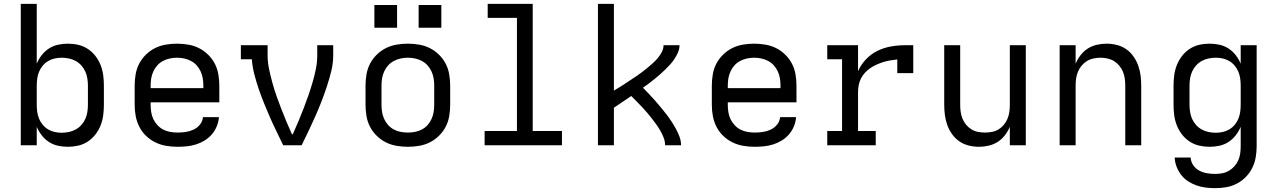

<svg xmlns="http://www.w3.org/2000/svg" viewBox="-20 -755 6640 998"><path d="M332 8Q307 8 281.5 2.5Q256 -3 234.5 -17Q213 -31 197 -51.5Q181 -72 171 -96V0H88V-735H171V-424Q181 -448 197 -468.5Q213 -489 234.5 -503Q256 -517 281.5 -522.5Q307 -528 332 -528Q360 -528 386.5 -522Q413 -516 436 -501Q459 -486 476 -464Q493 -442 503 -416.5Q513 -391 516.5 -364Q520 -337 520 -310V-210Q520 -183 516.5 -156Q513 -129 503 -103.5Q493 -78 476 -56Q459 -34 436 -19Q413 -4 386.5 2Q360 8 332 8ZM301 -65Q320 -65 338.5 -69Q357 -73 373.5 -82Q390 -91 403 -105.5Q416 -120 423.5 -137Q431 -154 434 -172.5Q437 -191 437 -210V-310Q437 -329 434 -347.5Q431 -366 423.5 -383Q416 -400 403 -414.5Q390 -429 373.5 -438Q357 -447 338.5 -451Q320 -455 301 -455Q282 -455 264 -451Q246 -447 230 -437.5Q214 -428 202 -413.5Q190 -399 183 -382Q176 -365 173.5 -346.5Q171 -328 171 -310V-210Q171 -192 173.5 -173.5Q176 -155 183 -138Q190 -121 202 -106.5Q214 -92 230 -82.5Q246 -73 264 -69Q282 -65 301 -65Z M902 8Q873 8 843.5 3Q814 -2 787.5 -15Q761 -28 739.5 -48.5Q718 -69 704.5 -95.5Q691 -122 685.5 -151Q680 -180 680 -210V-310Q680 -339 685 -368.5Q690 -398 703.5 -424Q717 -450 738.5 -471Q760 -492 786 -505Q812 -518 841.5 -523Q871 -528 900 -528Q929 -528 958.5 -523Q988 -518 1014 -505Q1040 -492 1061.5 -471Q1083 -450 1096.5 -424Q1110 -398 1115 -368.5Q1120 -339 1120 -310V-223H763V-210Q763 -191 766 -172Q769 -153 777 -136Q785 -119 798.5 -104.5Q812 -90 828.5 -81.5Q845 -73 864 -69.5Q883 -66 902 -66Q924 -66 945 -69Q966 -72 985.5 -81Q1005 -90 1019 -107Q1033 -124 1035 -146H1118Q1116 -121 1106.5 -98Q1097 -75 1081 -56.5Q1065 -38 1044 -25Q1023 -12 999.5 -4.5Q976 3 951.5 5.5Q927 8 902 8ZM763 -297H1037V-310Q1037 -329 1034 -347.5Q1031 -366 1023 -383.5Q1015 -401 1002.5 -415Q990 -429 973 -438Q956 -447 937.5 -451Q919 -455 900 -455Q881 -455 862.5 -451Q844 -447 827 -438Q810 -429 797.5 -415Q785 -401 777 -383.5Q769 -366 766 -347.5Q763 -329 763 -310Z M1452 0Q1435 -36 1417.5 -71.5Q1400 -107 1384 -143.5Q1368 -180 1353 -217Q1338 -254 1325 -292Q1312 -330 1302 -368.5Q1292 -407 1289 -447H1232V-520H1371V-468Q1371 -432 1378.5 -396.5Q1386 -361 1395.5 -326Q1405 -291 1417 -257Q1429 -223 1442 -189.5Q1455 -156 1469 -122.5Q1483 -89 1498 -56L1500 -59L1502 -56L1504 -62Q1519 -95 1532.5 -127.5Q1546 -160 1559 -193.5Q1572 -227 1583.5 -260.5Q1595 -294 1605 -328Q1615 -362 1622 -397Q1629 -432 1629 -468V-520H1712V-468Q1712 -426 1702 -385.5Q1692 -345 1679 -305.5Q1666 -266 1651 -227.5Q1636 -189 1619 -150.5Q1602 -112 1584 -74.5Q1566 -37 1548 0Z M2100 8Q2071 8 2041.5 3Q2012 -2 1986 -15Q1960 -28 1938.5 -49Q1917 -70 1903.5 -96Q1890 -122 1885 -151.5Q1880 -181 1880 -210V-310Q1880 -339 1885 -368.5Q1890 -398 1903.5 -424Q1917 -450 1938.5 -471Q1960 -492 1986 -505Q2012 -518 2041.5 -523Q2071 -528 2100 -528Q2129 -528 2158.5 -523Q2188 -518 2214 -505Q2240 -492 2261.5 -471Q2283 -450 2296.5 -424Q2310 -398 2315 -368.5Q2320 -339 2320 -310V-210Q2320 -181 2315 -151.5Q2310 -122 2296.5 -96Q2283 -70 2261.5 -49Q2240 -28 2214 -15Q2188 -2 2158.5 3Q2129 8 2100 8ZM2100 -66Q2119 -66 2137.5 -69.5Q2156 -73 2173 -82Q2190 -91 2202.5 -105Q2215 -119 2223 -136.5Q2231 -154 2234 -172.5Q2237 -191 2237 -210V-310Q2237 -329 2234 -347.5Q2231 -366 2223 -383.5Q2215 -401 2202.5 -415Q2190 -429 2173 -438Q2156 -447 2137.5 -451Q2119 -455 2100 -455Q2081 -455 2062.5 -451Q2044 -447 2027 -438Q2010 -429 1997.5 -415Q1985 -401 1977 -383.5Q1969 -366 1966 -347.5Q1963 -329 1963 -310V-210Q1963 -191 1966 -172.5Q1969 -154 1977 -136.5Q1985 -119 1997.5 -105Q2010 -91 2027 -82Q2044 -73 2062.5 -69.5Q2081 -66 2100 -66ZM2156 -611V-729H2274V-611ZM1926 -611V-729H2044V-611Z M2499 0V-74H2667V-662H2515V-735H2749V-74H2901V0Z M3088 0V-735H3171V-284Q3186 -293 3201.5 -302.5Q3217 -312 3232 -322Q3247 -332 3262 -342Q3277 -352 3292 -362Q3307 -372 3321 -383Q3335 -394 3349 -405.5Q3363 -417 3376 -429Q3389 -441 3400.5 -455Q3412 -469 3420.5 -485.5Q3429 -502 3429 -520H3512Q3512 -501 3504.5 -483.5Q3497 -466 3487 -450.5Q3477 -435 3464.5 -421Q3452 -407 3438.5 -394Q3425 -381 3411 -368.5Q3397 -356 3382 -344Q3367 -332 3352.5 -321Q3338 -310 3322 -299Q3338 -283 3354 -266Q3370 -249 3385 -232Q3400 -215 3414.5 -197.5Q3429 -180 3443 -162Q3457 -144 3469.5 -125Q3482 -106 3493 -86Q3504 -66 3512 -44.5Q3520 -23 3520 0H3437Q3437 -20 3430 -38.5Q3423 -57 3413 -74.5Q3403 -92 3391.5 -108Q3380 -124 3368 -139.5Q3356 -155 3343 -170Q3330 -185 3316.5 -199.5Q3303 -214 3289 -228Q3275 -242 3261 -256Q3238 -240 3215.5 -225Q3193 -210 3171 -195V0Z M3902 8Q3873 8 3843.5 3Q3814 -2 3787.5 -15Q3761 -28 3739.5 -48.5Q3718 -69 3704.5 -95.5Q3691 -122 3685.5 -151Q3680 -180 3680 -210V-310Q3680 -339 3685 -368.5Q3690 -398 3703.5 -424Q3717 -450 3738.5 -471Q3760 -492 3786 -505Q3812 -518 3841.5 -523Q3871 -528 3900 -528Q3929 -528 3958.5 -523Q3988 -518 4014 -505Q4040 -492 4061.5 -471Q4083 -450 4096.5 -424Q4110 -398 4115 -368.5Q4120 -339 4120 -310V-223H3763V-210Q3763 -191 3766 -172Q3769 -153 3777 -136Q3785 -119 3798.5 -104.5Q3812 -90 3828.5 -81.5Q3845 -73 3864 -69.5Q3883 -66 3902 -66Q3924 -66 3945 -69Q3966 -72 3985.5 -81Q4005 -90 4019 -107Q4033 -124 4035 -146H4118Q4116 -121 4106.5 -98Q4097 -75 4081 -56.5Q4065 -38 4044 -25Q4023 -12 3999.5 -4.5Q3976 3 3951.5 5.5Q3927 8 3902 8ZM3763 -297H4037V-310Q4037 -329 4034 -347.5Q4031 -366 4023 -383.5Q4015 -401 4002.5 -415Q3990 -429 3973 -438Q3956 -447 3937.5 -451Q3919 -455 3900 -455Q3881 -455 3862.5 -451Q3844 -447 3827 -438Q3810 -429 3797.5 -415Q3785 -401 3777 -383.5Q3769 -366 3766 -347.5Q3763 -329 3763 -310Z M4280 0V-74H4357V-447H4280V-520H4440V-385Q4455 -419 4481 -446.5Q4507 -474 4540.5 -490.5Q4574 -507 4611 -513.5Q4648 -520 4686 -520H4727V-375H4644V-446Q4626 -444 4607.5 -441Q4589 -438 4571.5 -432.5Q4554 -427 4537 -419.5Q4520 -412 4504.5 -401.5Q4489 -391 4476.5 -377.5Q4464 -364 4455.5 -347.5Q4447 -331 4443.5 -312.5Q4440 -294 4440 -276V-74H4532V0Z M5068 8Q5042 8 5015.5 1.5Q4989 -5 4967 -20Q4945 -35 4929 -57.5Q4913 -80 4904 -105Q4895 -130 4891.5 -156.5Q4888 -183 4888 -210V-520H4971V-210Q4971 -192 4973.5 -173.5Q4976 -155 4983 -138Q4990 -121 5002 -106.5Q5014 -92 5029.5 -82.5Q5045 -73 5063.5 -69.5Q5082 -66 5100 -66Q5118 -66 5136.5 -69.5Q5155 -73 5170.5 -82.5Q5186 -92 5198 -106.5Q5210 -121 5217 -138Q5224 -155 5226.5 -173.5Q5229 -192 5229 -210V-520H5312V0H5229V-96Q5219 -72 5203 -51.5Q5187 -31 5166 -17.5Q5145 -4 5119.5 2Q5094 8 5068 8Z M5488 0V-520H5571V-424Q5581 -448 5597 -468.5Q5613 -489 5634 -502.5Q5655 -516 5680.5 -522Q5706 -528 5732 -528Q5758 -528 5784.5 -521.5Q5811 -515 5833 -500Q5855 -485 5871 -462.5Q5887 -440 5896 -415Q5905 -390 5908.5 -363.5Q5912 -337 5912 -310V0H5829V-310Q5829 -328 5826.5 -346.5Q5824 -365 5817 -382Q5810 -399 5798 -413.5Q5786 -428 5770.5 -437.5Q5755 -447 5736.5 -451Q5718 -455 5700 -455Q5682 -455 5663.5 -451Q5645 -447 5629.5 -437.5Q5614 -428 5602 -413.5Q5590 -399 5583 -382Q5576 -365 5573.5 -346.5Q5571 -328 5571 -310V0Z M6296 223Q6272 223 6247.5 220Q6223 217 6200 209Q6177 201 6156 187.5Q6135 174 6120 154.5Q6105 135 6096 112Q6087 89 6086 64H6169Q6170 86 6182.5 104Q6195 122 6214 132Q6233 142 6254 145.5Q6275 149 6296 149Q6315 149 6333.5 145.5Q6352 142 6368 132.5Q6384 123 6396.5 109Q6409 95 6416.5 78Q6424 61 6426.5 42.5Q6429 24 6429 5V-96Q6419 -72 6403 -51.5Q6387 -31 6365.5 -17Q6344 -3 6318.5 2.5Q6293 8 6268 8Q6240 8 6213.5 2Q6187 -4 6164 -19Q6141 -34 6124 -56Q6107 -78 6097 -103.5Q6087 -129 6083.5 -156Q6080 -183 6080 -210V-310Q6080 -337 6083.5 -364Q6087 -391 6097 -416.5Q6107 -442 6124 -464Q6141 -486 6164 -501Q6187 -516 6213.5 -522Q6240 -528 6268 -528Q6293 -528 6318.5 -522.5Q6344 -517 6365.5 -503Q6387 -489 6403 -468.5Q6419 -448 6429 -424V-520H6512V5Q6512 34 6507 63Q6502 92 6489 118Q6476 144 6455.5 165Q6435 186 6409 199.5Q6383 213 6354 218Q6325 223 6296 223ZM6299 -65Q6318 -65 6336 -69Q6354 -73 6370 -82.5Q6386 -92 6398 -106.5Q6410 -121 6417 -138Q6424 -155 6426.5 -173.5Q6429 -192 6429 -210V-310Q6429 -328 6426.5 -346.5Q6424 -365 6417 -382Q6410 -399 6398 -413.5Q6386 -428 6370 -437.5Q6354 -447 6336 -451Q6318 -455 6299 -455Q6280 -455 6261.5 -451Q6243 -447 6226.5 -438Q6210 -429 6197 -414.5Q6184 -400 6176.5 -383Q6169 -366 6166 -347.5Q6163 -329 6163 -310V-210Q6163 -191 6166 -172.5Q6169 -154 6176.5 -137Q6184 -120 6197 -105.5Q6210 -91 6226.5 -82Q6243 -73 6261.5 -69Q6280 -65 6299 -65Z"/></svg>

Font: Nova Nerd Font
Style: Regular
Weight: 400
Designer: Belleve Invis
Foundry: Belleve Invis
Version: Version 24.1.4; ttfautohint (v1.8.4);Nerd Fonts 3.1.1